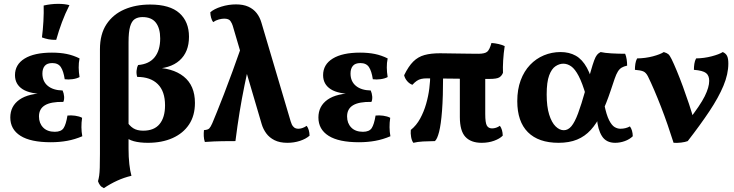

<svg xmlns="http://www.w3.org/2000/svg" viewBox="-20 -740 3852 1007"><path d="M246.4 6Q140.6 6 87.3 -27.8Q34 -61.6 34 -123.8Q34 -183.6 82.2 -217.5Q130.4 -251.4 225.8 -251.4V-246.4Q138.4 -246.4 98.5 -272.2Q58.6 -298 58.6 -345.8Q58.6 -401.8 109.2 -432.9Q159.8 -464 252.6 -464Q295.2 -464 329.7 -457Q364.2 -450 397.2 -433.6Q392.4 -410 392.7 -385.8Q393 -361.6 397.2 -335.8Q381.8 -327.6 360.1 -324.7Q338.4 -321.8 319.4 -324.4Q313 -367.2 299 -388.2Q285 -409.2 254.2 -409.2Q227 -409.2 214.7 -394.5Q202.4 -379.8 202.4 -354.4Q202.4 -313.2 230.4 -289.9Q258.4 -266.6 308.4 -265.4Q314.8 -250.8 316.2 -234.5Q317.6 -218.2 312.2 -205.6Q247.2 -206.8 215.8 -188Q184.4 -169.2 184.4 -129.2Q184.4 -93.8 206.2 -71.3Q228 -48.8 267.6 -48.8Q300.8 -48.8 313.5 -68.1Q326.2 -87.4 333.8 -134Q352.8 -136 374.2 -133.1Q395.6 -130.2 410.6 -122.2Q406.8 -96.8 407.1 -72.4Q407.4 -48 411.6 -25.4Q372.8 -8.8 332.4 -1.4Q292 6 246.4 6ZM274.8 -531Q252.2 -530.6 234.5 -534Q216.8 -537.4 200 -543.8Q205.2 -583.6 207.7 -628.6Q210.2 -673.6 209 -711Q227 -715.2 246.5 -717.5Q266 -719.8 284.6 -719.8Q319 -719.8 344.2 -713Q321.4 -668 304.8 -623.3Q288.2 -578.6 274.8 -531Z M524.8 246.8Q512.4 241.4 505.1 231.9Q497.8 222.4 494 210.4Q498 196 500.2 180.8Q502.4 165.6 503.3 139.6Q504.2 113.6 504.2 67V-481.4Q504.2 -561.2 538.6 -613Q573 -664.8 632.4 -690.5Q691.8 -716.2 767.4 -716.2Q870.8 -716.2 921 -671.2Q971.2 -626.2 971.2 -547.2Q971.2 -467 921.6 -422.9Q872 -378.8 778.4 -378.8V-385.8Q884.4 -385.8 943.4 -338.7Q1002.4 -291.6 1002.4 -200.2Q1002.4 -133.6 971.6 -87.2Q940.8 -40.8 885.2 -15.9Q829.6 9 755.6 9Q712.8 9 682.1 0.7Q651.4 -7.6 626.8 -29.4L640.8 -109Q658.4 -80.4 678.8 -67.5Q699.2 -54.6 730.8 -54.6Q788.6 -54.6 817.1 -89.5Q845.6 -124.4 845.6 -187.4Q845.6 -261.2 807.4 -298.9Q769.2 -336.6 699.8 -336.6Q694.8 -351.2 696.2 -368.7Q697.6 -386.2 704.6 -399Q762 -403.6 791.1 -439.8Q820.2 -476 820.2 -538.2Q820.2 -591.2 797.7 -620.8Q775.2 -650.4 727.2 -650.4Q703 -650.4 686.8 -639.8Q670.6 -629.2 662.4 -600.8Q654.2 -572.4 654.2 -519V40Q654.2 84 658.3 120.6Q662.4 157.2 669.4 182Q630.8 191 594.4 207.7Q558 224.4 524.8 246.8Z M1487.4 9Q1447 9 1419.8 -4.7Q1392.6 -18.4 1376.5 -40.5Q1360.4 -62.6 1352.8 -88L1200.6 -605Q1197.2 -616.8 1188.7 -629.5Q1180.2 -642.2 1155.8 -642.2Q1143.6 -642.2 1127.8 -638Q1112 -633.8 1098 -624Q1091 -633.2 1087.2 -647Q1083.4 -660.8 1083 -675.6Q1102.6 -693.2 1140.7 -705.1Q1178.8 -717 1217.8 -717Q1255.8 -717 1282.4 -705Q1309 -693 1325.9 -671.5Q1342.8 -650 1351.2 -620.8L1504.6 -103.2Q1506.6 -96.2 1510.5 -87.3Q1514.4 -78.4 1522.7 -71.6Q1531 -64.8 1545.4 -64.8Q1553.6 -64.8 1564.4 -68Q1575.2 -71.2 1588.6 -80Q1602.8 -60.4 1603.6 -28.4Q1584 -11.2 1553 -1.1Q1522 9 1487.4 9ZM1054.4 4.6Q1049.4 -10 1048.7 -26.2Q1048 -42.4 1049.8 -57.6Q1070.4 -59 1077.6 -66.5Q1084.8 -74 1093.6 -94Q1102.4 -114.8 1118 -153.4Q1133.6 -192 1154.5 -245.8Q1175.4 -299.6 1199.5 -365.7Q1223.6 -431.8 1250 -507L1297 -452Q1277.2 -364.8 1262.6 -293.3Q1248 -221.8 1236.6 -151.9Q1225.2 -82 1214.8 0Q1186 0 1145.6 0.5Q1105.2 1 1054.4 4.6Z M1862.4 6Q1756.6 6 1703.3 -27.8Q1650 -61.6 1650 -123.8Q1650 -183.6 1698.2 -217.5Q1746.4 -251.4 1841.8 -251.4V-246.4Q1754.4 -246.4 1714.5 -272.2Q1674.6 -298 1674.6 -345.8Q1674.6 -401.8 1725.2 -432.9Q1775.8 -464 1868.6 -464Q1911.2 -464 1945.7 -457Q1980.2 -450 2013.2 -433.6Q2008.4 -410 2008.7 -385.8Q2009 -361.6 2013.2 -335.8Q1997.8 -327.6 1976.1 -324.7Q1954.4 -321.8 1935.4 -324.4Q1929 -367.2 1915 -388.2Q1901 -409.2 1870.2 -409.2Q1843 -409.2 1830.7 -394.5Q1818.4 -379.8 1818.4 -354.4Q1818.4 -313.2 1846.4 -289.9Q1874.4 -266.6 1924.4 -265.4Q1930.8 -250.8 1932.2 -234.5Q1933.6 -218.2 1928.2 -205.6Q1863.2 -206.8 1831.8 -188Q1800.4 -169.2 1800.4 -129.2Q1800.4 -93.8 1822.2 -71.3Q1844 -48.8 1883.6 -48.8Q1916.8 -48.8 1929.5 -68.1Q1942.2 -87.4 1949.8 -134Q1968.8 -136 1990.2 -133.1Q2011.6 -130.2 2026.6 -122.2Q2022.8 -96.8 2023.1 -72.4Q2023.4 -48 2027.6 -25.4Q1988.8 -8.8 1948.4 -1.4Q1908 6 1862.4 6Z M2142.8 -295.2Q2126 -301.6 2114.5 -315.8Q2103 -330 2099.6 -345.4Q2122.4 -392.4 2147.5 -417.2Q2172.6 -442 2206.1 -451.3Q2239.6 -460.6 2287.8 -460.6Q2299.6 -460.6 2324.3 -460.1Q2349 -459.6 2378.6 -459.3Q2408.2 -459 2437.2 -458.5Q2466.2 -458 2488.6 -458Q2522.6 -458 2535.3 -468.7Q2548 -479.4 2557.6 -514.6Q2575.4 -513.6 2595.3 -509Q2615.2 -504.4 2627 -498.2Q2621.2 -460.4 2619 -423Q2616.8 -385.6 2618 -358.4Q2612.2 -342.8 2599.1 -334.4Q2586 -326 2546 -326Q2449.2 -326 2363.8 -327.5Q2278.4 -329 2219.4 -329Q2202 -329 2189.3 -326.1Q2176.6 -323.2 2165.8 -315.8Q2155 -308.4 2142.8 -295.2ZM2148 9Q2139.6 -2 2136.2 -21.5Q2132.8 -41 2134.6 -58.6Q2164 -82 2183.6 -118Q2203.2 -154 2215 -195.3Q2226.8 -236.6 2231.7 -276.6Q2236.6 -316.6 2236.6 -348.4L2304 -347.4Q2304 -232.8 2298.4 -159.6Q2292.8 -86.4 2282.9 -48.2Q2273 -10 2261 0Q2226 0.4 2198.2 2Q2170.4 3.6 2148 9ZM2506.2 9Q2449.8 9 2420.8 -22.3Q2391.8 -53.6 2391.8 -126.4V-350.8H2525V-142Q2525 -96.2 2533.4 -81.4Q2541.8 -66.6 2560.4 -66.6Q2582.2 -66.6 2601.8 -80.2Q2616 -61 2616.8 -28.6Q2601 -12.4 2571.3 -1.7Q2541.6 9 2506.2 9Z M2909.6 9Q2804.4 9 2748.7 -46.7Q2693 -102.4 2693 -209.6Q2693 -270.8 2710.8 -318.7Q2728.6 -366.6 2760 -399.6Q2791.4 -432.6 2832.6 -449.8Q2873.8 -467 2920 -467Q2965.4 -467 2999.6 -447.9Q3033.8 -428.8 3058.3 -384.4Q3082.8 -340 3099.2 -263.2L3053.6 -238Q3034.2 -304.8 3015 -341.4Q2995.8 -378 2975.8 -392Q2955.8 -406 2934.4 -406Q2913.8 -406 2893.5 -392.6Q2873.2 -379.2 2860.2 -344.5Q2847.2 -309.8 2847.2 -244.6Q2847.2 -181 2860.2 -139.3Q2873.2 -97.6 2893.9 -77.3Q2914.6 -57 2937 -57Q2959.4 -57 2977 -78.1Q2994.6 -99.2 3011.8 -145.3Q3029 -191.4 3050 -266Q3067.4 -327.8 3078.1 -365.4Q3088.8 -403 3096.3 -423.2Q3103.8 -443.4 3111.4 -452.5Q3119 -461.6 3130.2 -467Q3151.8 -462 3187.9 -460Q3224 -458 3258.8 -458Q3264.2 -445.2 3266.7 -428.7Q3269.2 -412.2 3269.2 -395.8Q3251.6 -392 3240.3 -385.2Q3229 -378.4 3220.5 -364.7Q3212 -351 3203.7 -327Q3195.4 -303 3182.8 -264.8Q3159.6 -195.2 3134.6 -144Q3109.6 -92.8 3078.7 -58.8Q3047.8 -24.8 3006.6 -7.9Q2965.4 9 2909.6 9ZM3206.6 9Q3159 9 3137 -26.2Q3115 -61.4 3110.8 -118.6L3149 -193.8Q3160.6 -136.8 3174.6 -109.6Q3188.6 -82.4 3203.5 -73.6Q3218.4 -64.8 3234 -64.8Q3261.4 -64.8 3283.8 -77Q3298 -57.8 3298.8 -25.4Q3281.6 -8.8 3256.6 0.1Q3231.6 9 3206.6 9Z M3512.8 9Q3498.4 -36.6 3481.7 -84.9Q3465 -133.2 3446.8 -180Q3428.6 -226.8 3411.1 -267.6Q3393.6 -308.4 3378.2 -339.6Q3367.8 -360 3353.4 -365.8Q3339 -371.6 3310 -373.8Q3310 -389.6 3312.3 -405.2Q3314.6 -420.8 3321.4 -433.6Q3366 -434.4 3404.6 -444.7Q3443.2 -455 3461.4 -467Q3477.8 -462 3485.2 -455.8Q3492.6 -449.6 3502.4 -429.8Q3514 -406.2 3529.6 -368.6Q3545.2 -331 3561.7 -286.1Q3578.2 -241.2 3593.7 -194.7Q3609.2 -148.2 3620 -107H3589.6Q3652.8 -188 3676.2 -235.2Q3699.6 -282.4 3699.6 -316Q3699.6 -343.8 3683 -356.9Q3666.4 -370 3619.4 -373.8Q3619.4 -389.6 3621.7 -405.2Q3624 -420.8 3630.8 -433.6Q3673.2 -434.4 3712.6 -444.7Q3752 -455 3770.8 -467Q3786.8 -460 3793.4 -446.6Q3800 -433.2 3800 -406.6Q3800 -351.6 3774.3 -290.1Q3748.6 -228.6 3700.9 -156.9Q3653.2 -85.2 3587 0Q3573.8 5.2 3552.9 7.7Q3532 10.2 3512.8 9Z"/></svg>

Font: Vollkorn
Style: Regular
Weight: 400
Designer: Friedrich Althausen
Foundry: Friedrich Althausen
Version: Version 4.104